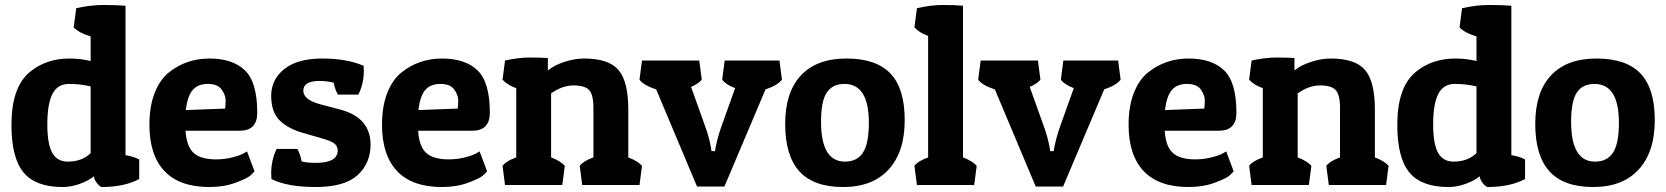

<svg xmlns="http://www.w3.org/2000/svg" viewBox="-20 -743 6690 771"><path d="M286 -710Q343 -723 395 -723Q447 -723 484 -720V-120Q514 -115 539 -103V-24Q479 8 387 8Q377 3 367.5 -10Q358 -23 357 -35Q335 -17 300 -4.5Q265 8 231 8Q123 8 74.5 -50.5Q26 -109 26 -242Q26 -393 100 -454Q165 -508 260 -508Q302 -508 344 -498V-597Q298 -610 276 -633ZM252 -94Q309 -94 344 -128V-396Q303 -406 257 -406Q211 -406 190.5 -365.5Q170 -325 170 -244.5Q170 -164 190 -129Q210 -94 252 -94Z M821 8Q701 8 640.5 -56Q580 -120 580 -242Q580 -316 601 -369.5Q622 -423 658 -452Q728 -508 821 -508Q914 -508 963.5 -460.5Q1013 -413 1013 -290Q1013 -218 942 -218H725Q729 -155 757.5 -129Q786 -103 848 -103Q882 -103 913 -111Q944 -119 958 -127L972 -135L1002 -55Q996 -48 984.5 -37.5Q973 -27 926.5 -9.5Q880 8 821 8ZM884 -307Q886 -321 886 -341Q886 -361 870 -383.5Q854 -406 814.5 -406Q775 -406 754 -382Q733 -358 726 -301Z M1264 -418Q1198 -418 1198 -379Q1198 -342 1267 -324L1346 -303Q1468 -271 1468 -162Q1468 -87 1415.5 -39.5Q1363 8 1248.5 8Q1134 8 1070 -24Q1069 -35 1069 -46Q1069 -101 1091 -145H1174Q1187 -121 1191 -95Q1211 -89 1248 -89Q1336 -89 1336 -139Q1336 -155 1324 -165.5Q1312 -176 1277 -186L1198 -209Q1137 -226 1103 -259.5Q1069 -293 1069 -358.5Q1069 -424 1122 -466Q1175 -508 1273.5 -508Q1372 -508 1440 -479Q1441 -469 1441 -459Q1441 -407 1419 -363H1337Q1324 -386 1320 -411Q1292 -418 1264 -418Z M1755 8Q1635 8 1574.5 -56Q1514 -120 1514 -242Q1514 -316 1535 -369.5Q1556 -423 1592 -452Q1662 -508 1755 -508Q1848 -508 1897.5 -460.5Q1947 -413 1947 -290Q1947 -218 1876 -218H1659Q1663 -155 1691.5 -129Q1720 -103 1782 -103Q1816 -103 1847 -111Q1878 -119 1892 -127L1906 -135L1936 -55Q1930 -48 1918.5 -37.5Q1907 -27 1860.5 -9.5Q1814 8 1755 8ZM1818 -307Q1820 -321 1820 -341Q1820 -361 1804 -383.5Q1788 -406 1748.5 -406Q1709 -406 1688 -382Q1667 -358 1660 -301Z M2008 -500Q2063 -512 2107 -512Q2151 -512 2180 -510V-460Q2205 -481 2246.5 -494.5Q2288 -508 2326 -508Q2424 -508 2463.5 -462Q2503 -416 2503 -303V-111Q2542 -96 2558 -77L2548 0H2318L2308 -77Q2322 -96 2363 -111V-309Q2363 -363 2345.5 -381.5Q2328 -400 2283 -400Q2238 -400 2193 -368V-111Q2232 -96 2248 -77L2238 0H2008L1998 -77Q2012 -96 2053 -111V-389Q2018 -401 1998 -423Z M2889 6H2779L2615 -384Q2565 -400 2548 -423L2558 -500H2788L2798 -423Q2785 -407 2755 -394L2809 -243Q2827 -196 2835 -150L2837 -136H2851Q2859 -186 2879 -241L2932 -389Q2895 -403 2880 -423L2890 -500H3110L3120 -423Q3102 -400 3054 -384Z M3365.5 8Q3247 8 3190 -55Q3133 -118 3133 -245.5Q3133 -373 3196.5 -440.5Q3260 -508 3379 -508Q3498 -508 3555.5 -448Q3613 -388 3613 -260.5Q3613 -133 3548.5 -62.5Q3484 8 3365.5 8ZM3277 -254Q3277 -94 3373 -94Q3422 -94 3445.5 -130.5Q3469 -167 3469 -250Q3469 -406 3371 -406Q3323 -406 3300 -371.5Q3277 -337 3277 -254Z M3662 -710Q3718 -723 3766 -723Q3814 -723 3847 -720V-111Q3886 -96 3902 -77L3892 0H3662L3652 -77Q3666 -96 3707 -111V-599Q3672 -611 3652 -633Z M4249 6H4139L3975 -384Q3925 -400 3908 -423L3918 -500H4148L4158 -423Q4145 -407 4115 -394L4169 -243Q4187 -196 4195 -150L4197 -136H4211Q4219 -186 4239 -241L4292 -389Q4255 -403 4240 -423L4250 -500H4470L4480 -423Q4462 -400 4414 -384Z M4753 8Q4633 8 4572.5 -56Q4512 -120 4512 -242Q4512 -316 4533 -369.5Q4554 -423 4590 -452Q4660 -508 4753 -508Q4846 -508 4895.5 -460.5Q4945 -413 4945 -290Q4945 -218 4874 -218H4657Q4661 -155 4689.5 -129Q4718 -103 4780 -103Q4814 -103 4845 -111Q4876 -119 4890 -127L4904 -135L4934 -55Q4928 -48 4916.5 -37.5Q4905 -27 4858.5 -9.5Q4812 8 4753 8ZM4816 -307Q4818 -321 4818 -341Q4818 -361 4802 -383.5Q4786 -406 4746.5 -406Q4707 -406 4686 -382Q4665 -358 4658 -301Z M5006 -500Q5061 -512 5105 -512Q5149 -512 5178 -510V-460Q5203 -481 5244.5 -494.5Q5286 -508 5324 -508Q5422 -508 5461.5 -462Q5501 -416 5501 -303V-111Q5540 -96 5556 -77L5546 0H5316L5306 -77Q5320 -96 5361 -111V-309Q5361 -363 5343.5 -381.5Q5326 -400 5281 -400Q5236 -400 5191 -368V-111Q5230 -96 5246 -77L5236 0H5006L4996 -77Q5010 -96 5051 -111V-389Q5016 -401 4996 -423Z M5851 -710Q5908 -723 5960 -723Q6012 -723 6049 -720V-120Q6079 -115 6104 -103V-24Q6044 8 5952 8Q5942 3 5932.5 -10Q5923 -23 5922 -35Q5900 -17 5865 -4.5Q5830 8 5796 8Q5688 8 5639.5 -50.5Q5591 -109 5591 -242Q5591 -393 5665 -454Q5730 -508 5825 -508Q5867 -508 5909 -498V-597Q5863 -610 5841 -633ZM5817 -94Q5874 -94 5909 -128V-396Q5868 -406 5822 -406Q5776 -406 5755.5 -365.5Q5735 -325 5735 -244.5Q5735 -164 5755 -129Q5775 -94 5817 -94Z M6377.5 8Q6259 8 6202 -55Q6145 -118 6145 -245.5Q6145 -373 6208.5 -440.5Q6272 -508 6391 -508Q6510 -508 6567.5 -448Q6625 -388 6625 -260.5Q6625 -133 6560.5 -62.5Q6496 8 6377.5 8ZM6289 -254Q6289 -94 6385 -94Q6434 -94 6457.5 -130.5Q6481 -167 6481 -250Q6481 -406 6383 -406Q6335 -406 6312 -371.5Q6289 -337 6289 -254Z"/></svg>

Font: Patua One
Style: Regular
Weight: 400
Designer: luciano Vergara
Foundry: Luciano Vergara
Version: Version 1.002